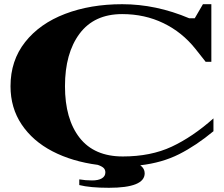

<svg xmlns="http://www.w3.org/2000/svg" viewBox="-20 -778 1065 913"><path d="M995 -154Q913 -86 832 -45Q751 -4 647 8Q668 23 668 46Q668 115 498 115Q408 115 357 102V75Q387 80 418 80Q448 80 464.5 70Q481 60 481 42Q481 29 473 21Q465 13 445 6Q323 -10 229.5 -58.5Q136 -107 83 -186Q30 -265 30 -368Q30 -490 99.5 -578Q169 -666 289.5 -712Q410 -758 561 -758Q722 -758 880 -691H906L945 -758H985V-484H958L909 -546Q846 -625 757 -668Q668 -711 561 -711Q428 -711 358.5 -618Q289 -525 289 -368Q289 -212 358.5 -123Q428 -34 564 -34Q697 -34 796.5 -80.5Q896 -127 995 -215Z"/></svg>

Font: FFF_Oezguer-Guendem
Style: Bold
Weight: 700
Designer: bBox Type GmbH
Foundry: bBox Type GmbH
Version: Version 1.004